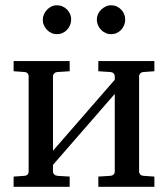

<svg xmlns="http://www.w3.org/2000/svg" viewBox="-20 -716 644 736"><path d="M356.9 0V-39.1L402.8 -42Q412.1 -43 416 -47.6Q419.9 -52.2 419.9 -57.1V-356L183.1 -84V-57.1Q183.1 -52.2 187.5 -47.6Q191.9 -43 200.2 -42L247.1 -39.1V0H32.2V-39.1L74.2 -42Q82.5 -43 86.2 -47.6Q89.8 -52.2 89.8 -57.1V-424.8Q89.8 -429.7 86.2 -434.3Q82.5 -439 74.2 -439.9L32.2 -442.9V-481.9H247.1V-442.9L200.2 -439.9Q191.9 -439 187.5 -434.3Q183.1 -429.7 183.1 -424.8V-138.2L419.9 -410.2V-424.8Q419.9 -429.7 416 -434.3Q412.1 -439 402.8 -439.9L356.9 -442.9V-481.9H571.8V-442.9L529.8 -439.9Q521.5 -439 517.3 -434.3Q513.2 -429.7 513.2 -424.8V-57.1Q513.2 -52.2 517.3 -47.6Q521.5 -43 529.8 -42L571.8 -39.1V0ZM252.9 -641.1Q252.9 -629.9 248.5 -619.6Q244.1 -609.4 236.8 -601.6Q229.5 -593.8 219.5 -589.4Q209.5 -585 198.2 -585Q187 -585 177.2 -589.4Q167.5 -593.8 160.2 -601.6Q152.8 -609.4 148.4 -619.1Q144 -628.9 144 -640.1Q144 -650.9 148.4 -660.9Q152.8 -670.9 160.2 -678.7Q167.5 -686.5 177.2 -691.2Q187 -695.8 198.2 -695.8Q209.5 -695.8 219.5 -691.4Q229.5 -687 236.8 -679.7Q244.1 -672.4 248.5 -662.4Q252.9 -652.3 252.9 -641.1ZM460 -641.1Q460 -629.9 455.8 -619.6Q451.7 -609.4 444.3 -601.6Q437 -593.8 427.2 -589.4Q417.5 -585 406.2 -585Q395 -585 385 -589.4Q375 -593.8 367.4 -601.6Q359.9 -609.4 355.5 -619.6Q351.1 -629.9 351.1 -641.1Q351.1 -651.4 355.5 -661.4Q359.9 -671.4 367.7 -679Q375.5 -686.5 385.3 -691.2Q395 -695.8 406.2 -695.8Q417.5 -695.8 427.2 -691.4Q437 -687 444.3 -679.4Q451.7 -671.9 455.8 -661.9Q460 -651.9 460 -641.1Z"/></svg>

Font: Charis SIL
Style: Regular
Weight: 400
Foundry: SIL International
Version: Version 4.112